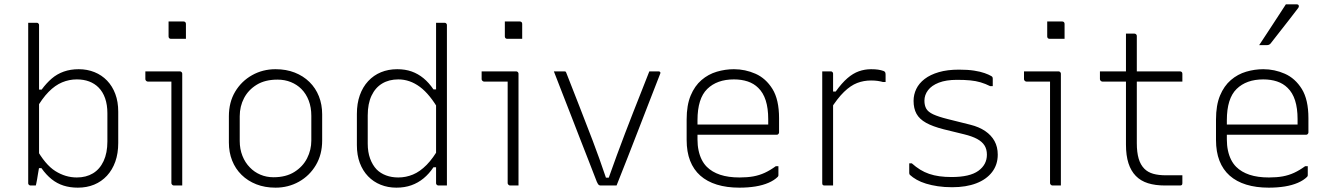

<svg xmlns="http://www.w3.org/2000/svg" viewBox="-20 -855 6140 885"><path d="M145 0Q140 0 136.5 0Q133 0 129.5 0Q126 0 121 0Q118 0 115.5 -1.5Q113 -3 111.5 -5Q110 -7 110 -11Q110 -91 110 -170.5Q110 -250 110 -330Q110 -410 110 -489.5Q110 -569 110 -649Q110 -675 110 -700.5Q110 -726 110 -750Q115 -750 120 -750Q125 -750 129.5 -750Q134 -750 139 -750Q144 -750 149 -750Q153 -750 155 -748.5Q157 -747 158.5 -745Q160 -743 160 -739Q160 -657 160 -575Q160 -493 160 -410.5Q160 -328 160 -246Q160 -164 160 -82Q160 -82 158.5 -73.5Q157 -65 155 -53Q153 -41 151 -28.5Q149 -16 147 -8Q145 0 145 0ZM145 -80V-174Q188 -96 235 -66.5Q282 -37 334 -37Q377 -37 408.5 -56Q440 -75 457.5 -112.5Q475 -150 475 -203V-333Q475 -372 464.5 -402Q454 -432 434 -452Q416 -470 391 -479.5Q366 -489 334 -489Q299 -489 266.5 -475.5Q234 -462 204 -431.5Q174 -401 145 -350V-442H172Q194 -472 218.5 -493Q243 -514 274 -525Q305 -536 343 -536Q382 -536 415.5 -522.5Q449 -509 473.5 -483.5Q498 -458 511.5 -422Q525 -386 525 -340V-196Q525 -148 511.5 -110Q498 -72 473 -45Q448 -18 414 -4Q380 10 339 10Q303 10 273 0.5Q243 -9 218 -29Q193 -49 171 -80Z M770 -11Q770 -58 770 -104.5Q770 -151 770 -198Q770 -245 770 -292Q770 -339 770 -385.5Q770 -432 770 -479H750Q739 -479 728 -479Q717 -479 705.5 -479Q694 -479 683 -479Q672 -479 661 -479Q657 -479 653.5 -482.5Q650 -486 650 -490Q650 -499 650 -508Q650 -517 650 -526Q666 -526 682 -526Q698 -526 714 -526Q730 -526 745.5 -526Q761 -526 777 -526Q793 -526 809 -526Q812 -526 814.5 -524.5Q817 -523 818.5 -520.5Q820 -518 820 -515Q820 -461 820 -407.5Q820 -354 820 -301Q820 -248 820 -194.5Q820 -141 820 -87Q820 -73 820 -58.5Q820 -44 820 -29.5Q820 -15 820 0Q810 0 800.5 0Q791 0 781 0Q777 0 773.5 -3.5Q770 -7 770 -11ZM757 -756Q766 -756 774.5 -756Q783 -756 791.5 -756Q800 -756 808.5 -756Q817 -756 826 -756Q831 -756 834 -753Q837 -750 837 -745V-676Q828 -676 819.5 -676Q811 -676 802.5 -676Q794 -676 785.5 -676Q777 -676 768 -676Q763 -676 760 -679Q757 -682 757 -687Z M1250 -536Q1299 -536 1338.5 -520.5Q1378 -505 1406.5 -477Q1435 -449 1450 -411Q1465 -373 1465 -328V-207Q1465 -143 1436 -94Q1407 -45 1358 -17.5Q1309 10 1250 10Q1201 10 1161.5 -5.5Q1122 -21 1093.5 -49Q1065 -77 1050 -115Q1035 -153 1035 -198V-319Q1035 -384 1064 -432.5Q1093 -481 1142 -508.5Q1191 -536 1250 -536ZM1259 -488Q1202 -488 1163.5 -464.5Q1125 -441 1105 -403Q1085 -365 1085 -319V-205Q1085 -168 1097.5 -136.5Q1110 -105 1132 -83Q1152 -62 1180 -50Q1208 -38 1241 -38Q1298 -38 1337 -62.5Q1376 -87 1395.5 -125.5Q1415 -164 1415 -207V-321Q1415 -360 1403 -391.5Q1391 -423 1369 -445Q1349 -465 1321 -476.5Q1293 -488 1259 -488Z M1811 -536Q1848 -536 1877.5 -525.5Q1907 -515 1932 -494.5Q1957 -474 1978 -443H2005V-344Q1962 -420 1915.5 -454.5Q1869 -489 1816 -489Q1773 -489 1741.5 -470Q1710 -451 1692.5 -414Q1675 -377 1675 -323V-193Q1675 -154 1686 -124Q1697 -94 1716 -74Q1734 -56 1759.5 -46.5Q1785 -37 1816 -37Q1851 -37 1883.5 -50.5Q1916 -64 1946.5 -95Q1977 -126 2005 -176V-84H1978Q1958 -54 1932.5 -33Q1907 -12 1876 -1Q1845 10 1807 10Q1768 10 1734.5 -3.5Q1701 -17 1676.5 -42.5Q1652 -68 1638.5 -104Q1625 -140 1625 -186V-330Q1625 -378 1638.5 -416Q1652 -454 1677 -481Q1702 -508 1736 -522Q1770 -536 1811 -536ZM2029 -750Q2033 -750 2035 -748.5Q2037 -747 2038.5 -745Q2040 -743 2040 -739Q2040 -659 2040 -575Q2040 -491 2040 -408Q2040 -325 2040 -246.5Q2040 -168 2040 -100Q2040 -67 2040 -41.5Q2040 -16 2040 0Q2035 0 2030 0Q2025 0 2020.5 0Q2016 0 2011 0Q2006 0 2001 0Q1998 0 1995.5 -1.5Q1993 -3 1991.5 -5Q1990 -7 1990 -11Q1990 -91 1990 -171Q1990 -251 1990 -330.5Q1990 -410 1990 -490Q1990 -570 1990 -650Q1990 -674 1990 -699Q1990 -724 1990 -750Q1995 -750 2000 -750Q2005 -750 2009.5 -750Q2014 -750 2019 -750Q2024 -750 2029 -750Z M2320 -11Q2320 -58 2320 -104.5Q2320 -151 2320 -198Q2320 -245 2320 -292Q2320 -339 2320 -385.5Q2320 -432 2320 -479H2300Q2289 -479 2278 -479Q2267 -479 2255.5 -479Q2244 -479 2233 -479Q2222 -479 2211 -479Q2207 -479 2203.5 -482.5Q2200 -486 2200 -490Q2200 -499 2200 -508Q2200 -517 2200 -526Q2216 -526 2232 -526Q2248 -526 2264 -526Q2280 -526 2295.5 -526Q2311 -526 2327 -526Q2343 -526 2359 -526Q2362 -526 2364.5 -524.5Q2367 -523 2368.5 -520.5Q2370 -518 2370 -515Q2370 -461 2370 -407.5Q2370 -354 2370 -301Q2370 -248 2370 -194.5Q2370 -141 2370 -87Q2370 -73 2370 -58.5Q2370 -44 2370 -29.5Q2370 -15 2370 0Q2360 0 2350.5 0Q2341 0 2331 0Q2327 0 2323.5 -3.5Q2320 -7 2320 -11ZM2307 -756Q2316 -756 2324.5 -756Q2333 -756 2341.5 -756Q2350 -756 2358.5 -756Q2367 -756 2376 -756Q2381 -756 2384 -753Q2387 -750 2387 -745V-676Q2378 -676 2369.5 -676Q2361 -676 2352.5 -676Q2344 -676 2335.5 -676Q2327 -676 2318 -676Q2313 -676 2310 -679Q2307 -682 2307 -687Z M2582 -526Q2584 -526 2585.5 -525.5Q2587 -525 2588 -524Q2589 -523 2590 -520Q2620 -443 2650.5 -365.5Q2681 -288 2712 -206.5Q2743 -125 2773 -36H2786Q2805 -89 2823.5 -140Q2842 -191 2861 -240Q2880 -289 2898.5 -337Q2917 -385 2936 -432Q2955 -479 2973 -526Q2984 -526 2995 -526Q3006 -526 3016 -526Q3019 -526 3021 -524.5Q3023 -523 3024 -521Q3025 -519 3023 -515Q2998 -451 2973 -386.5Q2948 -322 2923 -257.5Q2898 -193 2873 -129Q2848 -65 2822 0Q2803 0 2784.5 0Q2766 0 2749 0Q2745 0 2742 -1.5Q2739 -3 2736.5 -6.5Q2734 -10 2731 -17Q2712 -67 2692 -117.5Q2672 -168 2652.5 -218.5Q2633 -269 2613 -320.5Q2593 -372 2573 -423Q2553 -474 2533 -526Q2545 -526 2557.5 -526Q2570 -526 2582 -526Z M3363 -536Q3415 -536 3462.5 -515Q3510 -494 3540.5 -445Q3571 -396 3571 -310V-245Q3571 -242 3569.5 -239.5Q3568 -237 3566 -235.5Q3564 -234 3560 -234H3272Q3256 -234 3240 -234Q3224 -234 3208 -234H3189L3167 -281H3521Q3521 -287 3521 -293.5Q3521 -300 3521 -306Q3521 -356 3509.5 -392Q3498 -428 3475 -450Q3455 -470 3426.5 -479.5Q3398 -489 3363 -489Q3285 -489 3240 -445Q3195 -401 3195 -301V-212Q3195 -185 3200 -161.5Q3205 -138 3214.5 -119Q3224 -100 3238 -86Q3262 -62 3299.5 -49.5Q3337 -37 3389 -37Q3425 -37 3452.5 -42Q3480 -47 3505 -58.5Q3530 -70 3556 -89H3568Q3568 -77 3568 -66.5Q3568 -56 3568 -48Q3568 -46 3567.5 -44Q3567 -42 3565 -40Q3549 -24 3522.5 -12.5Q3496 -1 3462 4.5Q3428 10 3388 10Q3330 10 3284.5 -4Q3239 -18 3208 -45.5Q3177 -73 3161 -114Q3145 -155 3145 -210V-304Q3145 -370 3163.5 -414.5Q3182 -459 3213.5 -486Q3245 -513 3284 -524.5Q3323 -536 3363 -536Z M3806 -433H3832Q3860 -472 3886 -494.5Q3912 -517 3939 -526.5Q3966 -536 3995 -536Q4014 -536 4027.5 -534Q4041 -532 4052 -528Q4058 -526 4060 -522Q4062 -518 4062 -511Q4062 -507 4062 -502.5Q4062 -498 4062 -494Q4062 -490 4062 -485.5Q4062 -481 4062 -477H4050Q4039 -480 4026 -482Q4013 -484 3995 -484Q3961 -484 3931 -472.5Q3901 -461 3870.5 -431.5Q3840 -402 3806 -348ZM3820 0Q3814 0 3807.5 0Q3801 0 3794.5 0Q3788 0 3781 0Q3778 0 3776 -0.5Q3774 -1 3772.5 -2.5Q3771 -4 3770.5 -6Q3770 -8 3770 -11Q3770 -16 3770 -47Q3770 -78 3770 -125Q3770 -172 3770 -226Q3770 -280 3770 -332.5Q3770 -385 3770 -426Q3770 -462 3770 -488Q3770 -514 3770 -526Q3777 -526 3783.5 -526Q3790 -526 3796.5 -526Q3803 -526 3809 -526Q3813 -526 3815 -524.5Q3817 -523 3818.5 -521Q3820 -519 3820 -515Q3820 -509 3820 -471Q3820 -433 3820 -375Q3820 -317 3820 -249.5Q3820 -182 3820 -116.5Q3820 -51 3820 0Z M4366 -39Q4450 -39 4489.5 -67.5Q4529 -96 4529 -142Q4529 -167 4518 -184.5Q4507 -202 4484 -214.5Q4461 -227 4424 -236L4330 -259Q4279 -272 4248.5 -289Q4218 -306 4204.5 -330.5Q4191 -355 4191 -390Q4191 -419 4203.5 -445Q4216 -471 4242 -491Q4268 -511 4307.5 -522.5Q4347 -534 4400 -534Q4441 -534 4470 -529.5Q4499 -525 4518.5 -518Q4538 -511 4548 -505Q4552 -503 4553.5 -501Q4555 -499 4555.5 -497Q4556 -495 4556 -492Q4556 -483 4556 -475.5Q4556 -468 4556 -458H4544Q4522 -469 4500 -475.5Q4478 -482 4452 -484.5Q4426 -487 4391 -487Q4341 -487 4307.5 -474Q4274 -461 4257.5 -439Q4241 -417 4241 -391Q4241 -369 4249.5 -354Q4258 -339 4281.5 -328Q4305 -317 4349 -306L4453 -280Q4493 -270 4521 -251Q4549 -232 4564 -205Q4579 -178 4579 -142Q4579 -96 4553 -62Q4527 -28 4480 -10Q4433 8 4369 8Q4333 8 4303 3.5Q4273 -1 4248.5 -8.5Q4224 -16 4205.5 -26.5Q4187 -37 4174 -49Q4173 -51 4172 -52.5Q4171 -54 4171 -57Q4171 -68 4171 -80Q4171 -92 4171 -102H4183Q4202 -85 4221.5 -73Q4241 -61 4263 -53.5Q4285 -46 4310.5 -42.5Q4336 -39 4366 -39Z M4820 -11Q4820 -58 4820 -104.5Q4820 -151 4820 -198Q4820 -245 4820 -292Q4820 -339 4820 -385.5Q4820 -432 4820 -479H4800Q4789 -479 4778 -479Q4767 -479 4755.5 -479Q4744 -479 4733 -479Q4722 -479 4711 -479Q4707 -479 4703.5 -482.5Q4700 -486 4700 -490Q4700 -499 4700 -508Q4700 -517 4700 -526Q4716 -526 4732 -526Q4748 -526 4764 -526Q4780 -526 4795.5 -526Q4811 -526 4827 -526Q4843 -526 4859 -526Q4862 -526 4864.5 -524.5Q4867 -523 4868.5 -520.5Q4870 -518 4870 -515Q4870 -461 4870 -407.5Q4870 -354 4870 -301Q4870 -248 4870 -194.5Q4870 -141 4870 -87Q4870 -73 4870 -58.5Q4870 -44 4870 -29.5Q4870 -15 4870 0Q4860 0 4850.5 0Q4841 0 4831 0Q4827 0 4823.5 -3.5Q4820 -7 4820 -11ZM4807 -756Q4816 -756 4824.5 -756Q4833 -756 4841.5 -756Q4850 -756 4858.5 -756Q4867 -756 4876 -756Q4881 -756 4884 -753Q4887 -750 4887 -745V-676Q4878 -676 4869.5 -676Q4861 -676 4852.5 -676Q4844 -676 4835.5 -676Q4827 -676 4818 -676Q4813 -676 4810 -679Q4807 -682 4807 -687Z M5050 -526H5419Q5424 -526 5427 -523Q5430 -520 5430 -515Q5430 -509 5430 -503Q5430 -497 5430 -491.5Q5430 -486 5430 -479H5061Q5059 -479 5057 -480Q5055 -481 5053.5 -482.5Q5052 -484 5051 -486Q5050 -488 5050 -490Q5050 -497 5050 -502.5Q5050 -508 5050 -514Q5050 -520 5050 -526ZM5430 -47Q5430 -38 5430 -29Q5430 -20 5430 -11Q5430 -5 5427.5 -2.5Q5425 0 5419 0Q5410 0 5401.5 0Q5393 0 5384.5 0Q5376 0 5367.5 0Q5359 0 5350 0Q5305 0 5271.5 -10.5Q5238 -21 5215.5 -44Q5193 -67 5181.5 -102.5Q5170 -138 5170 -189Q5170 -239 5170 -289Q5170 -339 5170 -389Q5170 -439 5170 -489.5Q5170 -540 5170 -591Q5170 -618 5170 -645.5Q5170 -673 5170 -700Q5180 -700 5189.5 -700Q5199 -700 5209 -700Q5212 -700 5214.5 -698.5Q5217 -697 5218.5 -694.5Q5220 -692 5220 -689Q5220 -627 5220 -565.5Q5220 -504 5220 -442Q5220 -380 5220 -318.5Q5220 -257 5220 -195Q5220 -153 5228.5 -124Q5237 -95 5255 -77Q5271 -61 5295.5 -54Q5320 -47 5354 -47Q5364 -47 5374.5 -47Q5385 -47 5395 -47Q5405 -47 5415 -47Z M5803 -536Q5855 -536 5902.5 -515Q5950 -494 5980.5 -445Q6011 -396 6011 -310V-245Q6011 -242 6009.5 -239.5Q6008 -237 6006 -235.5Q6004 -234 6000 -234H5712Q5696 -234 5680 -234Q5664 -234 5648 -234H5629L5607 -281H5961Q5961 -287 5961 -293.5Q5961 -300 5961 -306Q5961 -356 5949.5 -392Q5938 -428 5915 -450Q5895 -470 5866.5 -479.5Q5838 -489 5803 -489Q5725 -489 5680 -445Q5635 -401 5635 -301V-212Q5635 -185 5640 -161.5Q5645 -138 5654.5 -119Q5664 -100 5678 -86Q5702 -62 5739.5 -49.5Q5777 -37 5829 -37Q5865 -37 5892.5 -42Q5920 -47 5945 -58.5Q5970 -70 5996 -89H6008Q6008 -77 6008 -66.5Q6008 -56 6008 -48Q6008 -46 6007.5 -44Q6007 -42 6005 -40Q5989 -24 5962.5 -12.5Q5936 -1 5902 4.5Q5868 10 5828 10Q5770 10 5724.5 -4Q5679 -18 5648 -45.5Q5617 -73 5601 -114Q5585 -155 5585 -210V-304Q5585 -370 5603.5 -414.5Q5622 -459 5653.5 -486Q5685 -513 5724 -524.5Q5763 -536 5803 -536ZM5907 -835Q5924 -835 5933.5 -835Q5943 -835 5957 -835Q5965 -835 5966.5 -829Q5968 -823 5963 -817Q5940 -787 5921.5 -763Q5903 -739 5883.5 -714.5Q5864 -690 5837 -655Q5835 -652 5830.5 -649.5Q5826 -647 5820 -647Q5810 -647 5801.5 -647Q5793 -647 5784 -647Q5804 -677 5824.5 -708.5Q5845 -740 5866 -772Q5887 -804 5907 -835Z"/></svg>

Font: Recursive Sans Linear Light
Style: Regular
Weight: 300
Version: Version 1.085